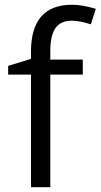

<svg xmlns="http://www.w3.org/2000/svg" viewBox="-20 -785 422 805"><path d="M327.1 -472.2H190.9V0H109.9V-472.2H14.2V-508.8L109.9 -538.1V-567.9Q109.9 -765.1 282.2 -765.1Q324.7 -765.1 381.8 -748L360.8 -683.1Q314 -698.2 280.8 -698.2Q234.9 -698.2 212.9 -667.7Q190.9 -637.2 190.9 -569.8V-535.2H327.1Z"/></svg>

Font: f0_4961  
Style: Regular
Weight: 400
Foundry: Ascender Corporation
Version: Version 1.10